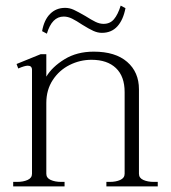

<svg xmlns="http://www.w3.org/2000/svg" viewBox="-20 -664 609 684"><path d="M147 -544 130 -553Q137 -593 158.5 -614.5Q180 -636 212 -636Q228 -636 243 -629Q258 -622 284 -607Q306 -593 320.5 -586Q335 -579 349 -579Q372 -579 386 -595.5Q400 -612 410 -644L427 -635Q419 -593 398 -570Q377 -547 343 -547Q328 -547 312.5 -554Q297 -561 273 -576Q252 -590 237 -597.5Q222 -605 207 -605Q165 -605 147 -544ZM542 -16V0H359V-16H371Q393 -16 408.5 -23Q424 -30 424 -45V-336Q424 -392 393 -421.5Q362 -451 306 -451Q265 -451 228 -432.5Q191 -414 168 -379Q145 -344 145 -297V-45Q145 -30 160.5 -23Q176 -16 198 -16H210V0H27V-16H41Q63 -16 78.5 -23Q94 -30 94 -45V-415Q94 -430 79 -430Q68 -430 45 -420L39 -436L125 -471H145V-391Q166 -426 210 -453Q254 -480 314 -480Q391 -480 433 -443.5Q475 -407 475 -346V-45Q475 -30 490.5 -23Q506 -16 528 -16Z"/></svg>

Font: Taviraj ExtraLight
Style: Regular
Weight: 275
Designer: Katatrad Team
Foundry: CadsonDemak
Version: Version 1.001